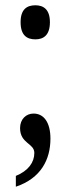

<svg xmlns="http://www.w3.org/2000/svg" viewBox="-20 -553 267 727"><path d="M114 -404C144 -404 169 -419 169 -469C169 -518 144 -533 114 -533C82 -533 58 -518 58 -469C58 -419 82 -404 114 -404ZM40 113V154C135 122 171 51 171 -28C171 -88 147 -123 107 -123C79 -123 56 -102 56 -68C56 -9 110 -11 110 26C110 62 87 94 40 113Z"/></svg>

Font: Noto Serif Armenian ExtraCondensed Medium
Style: Regular
Weight: 500
Width: 2
Designer: Monotype Design Team
Foundry: Monotype Imaging Inc.
Version: Version 2.008